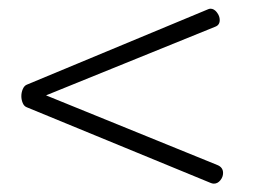

<svg xmlns="http://www.w3.org/2000/svg" viewBox="-20 -493 645 448"><path d="M479 -64.5Q476.1 -64.5 472.2 -65.9L42.5 -242.7Q36.1 -245.1 33 -252.7Q29.8 -260.3 29.8 -268.6Q29.8 -277.3 33.2 -285.2Q36.6 -293 42.5 -295.4L466.3 -471.7Q469.2 -472.7 471.2 -472.7Q479.5 -472.7 486.1 -464.1Q492.7 -455.6 492.7 -446.3Q492.7 -434.6 482.4 -430.7L87.4 -270.5L487.3 -107.9Q500.5 -102.5 500.5 -89.4Q500.5 -80.1 494.1 -72.3Q487.8 -64.5 479 -64.5Z"/></svg>

Font: Cutive Mono
Style: Regular
Weight: 400
Designer: Vernon Adams
Foundry: Vernon Adams
Version: Version 1.110; ttfautohint (v1.8.4.7-5d5b)